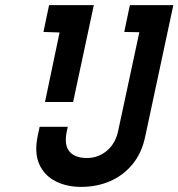

<svg xmlns="http://www.w3.org/2000/svg" viewBox="-20 -720 698 751"><path d="M658 -700H488L466 -595L525 -594L442 -207Q437 -184 426.5 -165Q416 -146 400 -132Q384 -118 364 -110Q344 -102 320 -102Q295 -102 277.5 -109Q260 -116 250 -129.5Q240 -143 238 -162Q236 -181 241 -205L245 -224H135L127 -186Q114 -122 133.5 -78Q153 -34 196.5 -11.5Q240 11 297 11Q360 11 412 -12Q464 -35 499.5 -79Q535 -123 548 -186ZM347 -700H172L150 -595L213 -593L156 -321H266Z"/></svg>

Font: Advent Pro
Style: Bold Italic
Weight: 700
Italic angle: -12°
Designer: VivaRado, Andreas Kalpakidis
Foundry: VivaRado, Andreas Kalpakidis
Version: Version 3.000